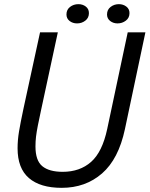

<svg xmlns="http://www.w3.org/2000/svg" viewBox="-20 -893 719 923"><path d="M580.5 -272Q550 -128.5 470.5 -59.2Q391 10 276.5 10Q173.5 10 119 -37Q64.5 -84 64.5 -180Q64.5 -219.5 71.5 -261.5Q78.5 -303.5 93 -371.5L172.5 -737.5H258L177.5 -364Q168 -320 162 -289.8Q156 -259.5 153.2 -236.2Q150.5 -213 150.5 -189Q150.5 -121 183.5 -94Q216.5 -67 281.5 -67Q364 -67 418 -114.8Q472 -162.5 495.5 -273.5L594 -737.5H679ZM350.5 -780.5Q329.5 -780.5 314.5 -792.2Q299.5 -804 299.5 -823.5Q299.5 -846.5 316.8 -859.8Q334 -873 357 -873Q377.5 -873 392.5 -861.5Q407.5 -850 407.5 -830Q407.5 -807 390.2 -793.8Q373 -780.5 350.5 -780.5ZM545 -780.5Q524.5 -780.5 509.5 -792.2Q494.5 -804 494.5 -823.5Q494.5 -846.5 511.8 -859.8Q529 -873 551.5 -873Q572 -873 587.2 -861.5Q602.5 -850 602.5 -830Q602.5 -807 585 -793.8Q567.5 -780.5 545 -780.5Z"/></svg>

Font: Epilogue
Style: Italic
Weight: 400
Italic angle: -12°
Designer: Tyler Finck
Foundry: Etcetera Type Co
Version: Version 2.112